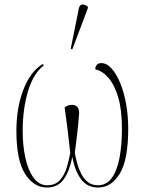

<svg xmlns="http://www.w3.org/2000/svg" viewBox="-20 -825 644 855"><path d="M189 10Q130 10 91.5 -51Q53 -112 53 -242Q53 -345 84 -425.5Q115 -506 170 -540L175 -534Q128 -497 104.5 -418Q81 -339 81 -242Q81 -177 93 -122Q105 -67 129.5 -33.5Q154 0 190 0Q226 0 246.5 -22.5Q267 -45 277 -78.5Q287 -112 293 -144Q287 -200 281 -247Q275 -294 268 -346Q280 -358 300 -358Q319 -358 326.5 -346Q334 -334 332 -315Q331 -297 327.5 -264Q324 -231 320 -197.5Q316 -164 313 -144Q317 -123 323.5 -98.5Q330 -74 341.5 -51.5Q353 -29 371 -14.5Q389 0 416 0Q454 0 477.5 -32Q501 -64 512 -121Q523 -178 523 -252Q523 -337 506 -393Q489 -449 462 -479.5Q435 -510 404 -516Q406 -544 431 -544Q455 -544 476.5 -520.5Q498 -497 515 -456Q532 -415 541.5 -362.5Q551 -310 551 -252Q551 -114 513.5 -52Q476 10 417 10Q368 10 340.5 -27.5Q313 -65 302 -126Q290 -64 264 -27Q238 10 189 10ZM302 -605 295 -608 331 -787Q335 -805 346.5 -805Q358 -805 371 -796V-788Z"/></svg>

Font: Noto Serif Display ExtraCondensed Thin
Style: Regular
Weight: 100
Width: 2
Designer: Monotype Design Team
Foundry: Monotype Imaging Inc.
Version: Version 2.009